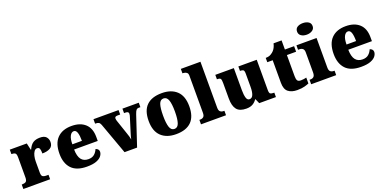

<svg xmlns="http://www.w3.org/2000/svg" viewBox="-12 -1620 4941 2473"><g transform="rotate(-20 2458.5 -383.5)"><path d="M10 0V-61H15Q49 -61 67.5 -73.5Q86 -86 86 -133V-407Q86 -451 71 -463Q56 -475 23 -475H19V-536H252L273 -443H278Q304 -502 341 -525.5Q378 -549 436 -549Q495 -549 520.5 -520.5Q546 -492 546 -450Q546 -394 505 -370Q464 -346 397 -346Q397 -387 389.5 -410Q382 -433 354 -433Q331 -433 314.5 -410.5Q298 -388 289.5 -352.5Q281 -317 281 -278V-128Q281 -84 297.5 -72.5Q314 -61 342 -61H377V0Z M881 10Q739 10 670.5 -62.5Q602 -135 602 -266Q602 -407 672 -479Q742 -551 869 -551Q987 -551 1054.5 -489.5Q1122 -428 1122 -309V-254H798Q800 -160 833.5 -117Q867 -74 931 -74Q982 -74 1012.5 -100Q1043 -126 1059 -166Q1078 -161 1090.5 -148Q1103 -135 1103 -115Q1103 -85 1081 -56Q1059 -27 1010.5 -8.5Q962 10 881 10ZM931 -325Q931 -399 917.5 -438.5Q904 -478 874 -478Q842 -478 821 -439Q800 -400 800 -325Z M1241 -431Q1231 -457 1216 -466Q1201 -475 1166 -475V-536H1510V-475H1475Q1453 -475 1444 -468Q1435 -461 1435 -447Q1435 -436 1438 -425.5Q1441 -415 1444 -406L1508 -217Q1518 -189 1524 -168Q1530 -147 1534 -124Q1542 -164 1551 -191L1615 -397Q1620 -411 1622.5 -422.5Q1625 -434 1625 -448Q1625 -458 1616 -466.5Q1607 -475 1584 -475H1563V-536H1787V-475H1761Q1742 -475 1730 -461Q1718 -447 1704 -406L1569 0H1397Z M2103 10Q1974 10 1900 -60Q1826 -130 1826 -271Q1826 -412 1897 -481.5Q1968 -551 2106 -551Q2235 -551 2309 -481.5Q2383 -412 2383 -271Q2383 -130 2312 -60Q2241 10 2103 10ZM2105 -61Q2150 -61 2168 -114.5Q2186 -168 2186 -271Q2186 -375 2167.5 -427Q2149 -479 2104 -479Q2059 -479 2041.5 -427Q2024 -375 2024 -271Q2024 -168 2042 -114.5Q2060 -61 2105 -61Z M2445 0V-61H2456Q2484 -61 2501.5 -76Q2519 -91 2519 -131V-643Q2519 -668 2506.5 -679.5Q2494 -691 2479 -695Q2464 -699 2456 -699H2445V-760H2714V-131Q2714 -91 2731.5 -76Q2749 -61 2777 -61H2788V0Z M3065 10Q2973 10 2934 -39.5Q2895 -89 2895 -189V-402Q2895 -445 2886.5 -460Q2878 -475 2840 -475H2836V-536H3090V-234Q3090 -170 3101.5 -130Q3113 -90 3144 -90Q3179 -90 3194.5 -129Q3210 -168 3210 -235V-417Q3210 -458 3196 -466.5Q3182 -475 3156 -475H3152V-536H3404V-121Q3404 -78 3419 -69.5Q3434 -61 3460 -61H3472V0H3243L3215 -64H3210Q3188 -30 3153 -10Q3118 10 3065 10Z M3763 10Q3686 10 3640.5 -26Q3595 -62 3595 -150V-460H3521V-519Q3564 -519 3592 -535.5Q3620 -552 3634 -568Q3648 -582 3660.5 -606Q3673 -630 3680 -661H3790V-536H3916V-460H3790V-170Q3790 -130 3801.5 -111Q3813 -92 3849 -92Q3869 -92 3889 -95Q3909 -98 3925 -102V-22Q3907 -13 3866 -1.5Q3825 10 3763 10Z M4122 -619Q4077 -619 4046.5 -639.5Q4016 -660 4016 -698Q4016 -739 4046.5 -758Q4077 -777 4122 -777Q4165 -777 4197 -758Q4229 -739 4229 -698Q4229 -660 4197 -639.5Q4165 -619 4122 -619ZM3955 0V-61H3967Q3996 -61 4013 -77Q4030 -93 4030 -135V-409Q4030 -446 4012 -460.5Q3994 -475 3967 -475H3948V-536H4224V-131Q4224 -91 4241.5 -76Q4259 -61 4287 -61H4298V0Z M4639 10Q4497 10 4428.5 -62.5Q4360 -135 4360 -266Q4360 -407 4430 -479Q4500 -551 4627 -551Q4745 -551 4812.5 -489.5Q4880 -428 4880 -309V-254H4556Q4558 -160 4591.5 -117Q4625 -74 4689 -74Q4740 -74 4770.5 -100Q4801 -126 4817 -166Q4836 -161 4848.5 -148Q4861 -135 4861 -115Q4861 -85 4839 -56Q4817 -27 4768.5 -8.5Q4720 10 4639 10ZM4689 -325Q4689 -399 4675.5 -438.5Q4662 -478 4632 -478Q4600 -478 4579 -439Q4558 -400 4558 -325Z"/></g></svg>

Font: Noto Serif Hentaigana Black
Style: Regular
Weight: 900
Designer: Kazuhiro Yamada
Foundry: nipponia
Version: Version 1.000; ttfautohint (v1.8.4.7-5d5b)